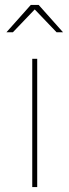

<svg xmlns="http://www.w3.org/2000/svg" viewBox="-20 -754 280 774"><path d="M110 -517H130V0H110ZM234 -624H208L120 -716L32 -624H6L104 -734H136Z"/></svg>

Font: Gontserrat Thin
Style: Regular
Weight: 250
Designer: Julieta Ulanovsky
Foundry: Julieta Ulanovsky
Version: Version 6.001